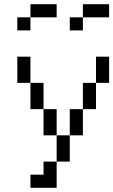

<svg xmlns="http://www.w3.org/2000/svg" viewBox="-20 -895 540 915"><path d="M250 -812.5V-875H125V-812.5H62.5V-750H125V-812.5ZM500 -812.5V-875H375V-812.5H312.5V-750H375V-812.5ZM187.5 -62.5H125V0H250Q250 0 250 -125H187.5ZM250 -125H312.5Q312.5 -125 312.5 -250H250Q250 -250 250 -125ZM250 -250Q250 -250 250 -375H187.5Q187.5 -375 187.5 -250ZM312.5 -250H375Q375 -250 375 -375H312.5Q312.5 -375 312.5 -250ZM187.5 -375Q187.5 -375 187.5 -500H125Q125 -500 125 -375ZM375 -375H437.5Q437.5 -375 437.5 -500H375Q375 -500 375 -375ZM125 -500Q125 -500 125 -625H62.5Q62.5 -625 62.5 -500ZM437.5 -500H500Q500 -500 500 -625H437.5Q437.5 -625 437.5 -500Z"/></svg>

Font: UnifontExMono
Style: Regular
Weight: 500
Version: Version 15.0.06